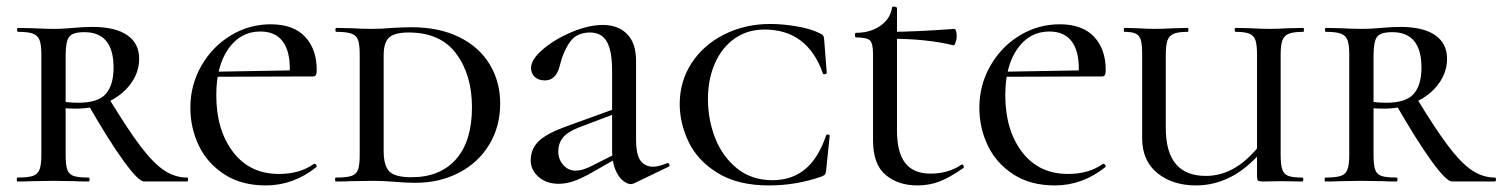

<svg xmlns="http://www.w3.org/2000/svg" viewBox="-20 -553 4578 585"><path d="M250 0Q222 0 206 -1L142 -2L80 -1Q63 0 33 0Q31 0 31 -6Q31 -12 33 -12Q65 -12 80 -17Q95 -22 100.5 -36.5Q106 -51 106 -81V-387Q106 -417 100.5 -431Q95 -445 80.5 -450.5Q66 -456 35 -456Q32 -456 32 -462Q32 -468 35 -468L81 -467Q119 -465 142 -465Q161 -465 176.5 -466Q192 -467 203 -468Q235 -471 262 -471Q331 -471 367.5 -446Q404 -421 404 -374Q404 -333 378.5 -298Q353 -263 309 -242.5Q265 -222 212 -222Q180 -222 157 -226L156 -247Q181 -240 219 -240Q279 -240 302.5 -267Q326 -294 326 -347Q326 -455 237 -455Q201 -455 190.5 -440.5Q180 -426 180 -385V-81Q180 -50 185 -36Q190 -22 204 -17Q218 -12 250 -12Q253 -12 253 -6Q253 0 250 0ZM550 0H419Q402 0 357 -62Q312 -124 250 -232L312 -253Q369 -159 408 -107.5Q447 -56 480 -34Q513 -12 550 -12Q553 -12 553 -6Q553 0 550 0Z M560 -225Q560 -294 593.5 -352.5Q627 -411 683 -445Q739 -479 805 -479Q874 -479 909.5 -441Q945 -403 945 -340Q945 -329 942.5 -324.5Q940 -320 933 -320H862Q863 -328 863 -344Q863 -399 840.5 -428Q818 -457 773 -457Q713 -457 676 -404.5Q639 -352 639 -263Q639 -157 690 -90Q741 -23 830 -23Q894 -23 937 -54H938Q941 -54 943.5 -50.5Q946 -47 944 -44Q874 12 790 12Q716 12 664 -21.5Q612 -55 586 -109Q560 -163 560 -225ZM608 -334 890 -339V-320L609 -319Z M1183 1Q1171 0 1153 -1Q1135 -2 1112 -2L1050 -1Q1033 0 1003 0Q1001 0 1001 -6Q1001 -12 1003 -12Q1036 -12 1051 -17Q1066 -22 1071 -36.5Q1076 -51 1076 -81V-387Q1076 -417 1071 -431Q1066 -445 1051 -450.5Q1036 -456 1005 -456Q1002 -456 1002 -462Q1002 -468 1005 -468L1050 -467Q1088 -465 1112 -465Q1143 -465 1174 -468Q1214 -470 1234 -470Q1318 -470 1379 -440Q1440 -410 1472 -357Q1504 -304 1504 -237Q1504 -168 1471 -113Q1438 -58 1379 -27Q1320 4 1245 4Q1218 4 1183 1ZM1418 -226Q1418 -325 1370 -389.5Q1322 -454 1225 -454Q1183 -454 1166 -439Q1149 -424 1149 -385V-92Q1149 -49 1166 -31Q1183 -13 1234 -13Q1321 -13 1369.5 -68Q1418 -123 1418 -226Z M1903 8Q1891 8 1877.5 -3Q1864 -14 1854.5 -37Q1845 -60 1845 -95V-337Q1845 -398 1829 -426Q1813 -454 1778 -454Q1737 -454 1716.5 -425Q1696 -396 1685 -351Q1674 -308 1640 -308Q1621 -308 1609.5 -318.5Q1598 -329 1598 -346Q1598 -372 1634.5 -403Q1671 -434 1722.5 -455.5Q1774 -477 1817 -477Q1863 -477 1890.5 -449.5Q1918 -422 1918 -367V-129Q1918 -81 1932 -63Q1946 -45 1970 -45Q1986 -45 2013 -56H2014Q2018 -56 2019.5 -51.5Q2021 -47 2017 -45L1911 6ZM1597 -64Q1597 -99 1621 -122.5Q1645 -146 1703 -167L1863 -225L1866 -211L1742 -164Q1709 -151 1695 -133.5Q1681 -116 1681 -92Q1681 -67 1696.5 -50Q1712 -33 1734 -33Q1755 -33 1784 -48L1873 -93L1874 -79L1783 -27Q1749 -8 1726.5 -0.5Q1704 7 1682 7Q1645 7 1621 -14Q1597 -35 1597 -64Z M2479 -451Q2486 -448 2488 -445Q2490 -442 2491 -434L2499 -331Q2499 -328 2493.5 -327Q2488 -326 2487 -330Q2440 -463 2309 -463Q2258 -463 2219 -436Q2180 -409 2158.5 -360.5Q2137 -312 2137 -251Q2137 -189 2159 -132.5Q2181 -76 2225.5 -40Q2270 -4 2334 -4Q2392 -4 2432.5 -37Q2473 -70 2497 -140Q2498 -144 2503 -143Q2508 -142 2508 -139L2497 -33Q2496 -25 2494 -22Q2492 -19 2483 -15Q2406 12 2323 12Q2228 12 2166.5 -26Q2105 -64 2078 -121Q2051 -178 2051 -236Q2051 -305 2087 -360.5Q2123 -416 2186.5 -448Q2250 -480 2327 -480Q2365 -480 2408.5 -472.5Q2452 -465 2479 -451Z M2640 -126V-388Q2640 -421 2630.5 -430Q2621 -439 2588 -439Q2585 -439 2585 -446Q2585 -453 2588 -453Q2632 -453 2662.5 -474.5Q2693 -496 2698 -530Q2698 -533 2704 -533Q2707 -533 2710 -531.5Q2713 -530 2713 -529V-155Q2713 -89 2738 -56.5Q2763 -24 2815 -24Q2869 -24 2909 -51L2911 -52Q2914 -52 2916 -47.5Q2918 -43 2915 -41Q2874 -12 2842.5 0Q2811 12 2775 12Q2717 12 2678.5 -20Q2640 -52 2640 -126ZM2691 -435V-456Q2766 -456 2888 -465Q2891 -465 2893 -458.5Q2895 -452 2895 -443Q2895 -433 2891.5 -423.5Q2888 -414 2885 -415Q2804 -435 2691 -435Z M2964 -225Q2964 -294 2997.5 -352.5Q3031 -411 3087 -445Q3143 -479 3209 -479Q3278 -479 3313.5 -441Q3349 -403 3349 -340Q3349 -329 3346.5 -324.5Q3344 -320 3337 -320H3266Q3267 -328 3267 -344Q3267 -399 3244.5 -428Q3222 -457 3177 -457Q3117 -457 3080 -404.5Q3043 -352 3043 -263Q3043 -157 3094 -90Q3145 -23 3234 -23Q3298 -23 3341 -54H3342Q3345 -54 3347.5 -50.5Q3350 -47 3348 -44Q3278 12 3194 12Q3120 12 3068 -21.5Q3016 -55 2990 -109Q2964 -163 2964 -225ZM3012 -334 3294 -339V-320L3013 -319Z M3745 -456Q3742 -456 3742 -462Q3742 -468 3745 -468L3789 -467Q3825 -465 3849 -465Q3870 -465 3906 -467L3951 -468Q3953 -468 3953 -462Q3953 -456 3951 -456Q3922 -456 3907.5 -450.5Q3893 -445 3887.5 -430.5Q3882 -416 3882 -387V-81Q3882 -51 3887 -36.5Q3892 -22 3905.5 -17Q3919 -12 3948 -12Q3951 -12 3951 -6Q3951 0 3948 0L3883 -1L3828 0Q3816 0 3813 -3Q3810 -6 3810 -19V-385Q3810 -415 3805.5 -429.5Q3801 -444 3787.5 -450Q3774 -456 3745 -456ZM3624 12Q3553 12 3506.5 -25.5Q3460 -63 3460 -132V-387Q3460 -417 3456 -431Q3452 -445 3440.5 -450.5Q3429 -456 3406 -456Q3404 -456 3404 -462Q3404 -468 3406 -468L3445 -467Q3477 -465 3497 -465Q3521 -465 3559 -467L3599 -468Q3601 -468 3601 -462Q3601 -456 3599 -456Q3570 -456 3556 -450Q3542 -444 3537 -429.5Q3532 -415 3532 -385V-163Q3532 -17 3654 -17Q3702 -17 3745 -43Q3788 -69 3833 -129L3846 -118Q3794 -50 3739.5 -19Q3685 12 3624 12Z M4235 0Q4207 0 4191 -1L4127 -2L4065 -1Q4048 0 4018 0Q4016 0 4016 -6Q4016 -12 4018 -12Q4050 -12 4065 -17Q4080 -22 4085.5 -36.5Q4091 -51 4091 -81V-387Q4091 -417 4085.5 -431Q4080 -445 4065.5 -450.5Q4051 -456 4020 -456Q4017 -456 4017 -462Q4017 -468 4020 -468L4066 -467Q4104 -465 4127 -465Q4146 -465 4161.5 -466Q4177 -467 4188 -468Q4220 -471 4247 -471Q4316 -471 4352.5 -446Q4389 -421 4389 -374Q4389 -333 4363.5 -298Q4338 -263 4294 -242.5Q4250 -222 4197 -222Q4165 -222 4142 -226L4141 -247Q4166 -240 4204 -240Q4264 -240 4287.5 -267Q4311 -294 4311 -347Q4311 -455 4222 -455Q4186 -455 4175.5 -440.5Q4165 -426 4165 -385V-81Q4165 -50 4170 -36Q4175 -22 4189 -17Q4203 -12 4235 -12Q4238 -12 4238 -6Q4238 0 4235 0ZM4535 0H4404Q4387 0 4342 -62Q4297 -124 4235 -232L4297 -253Q4354 -159 4393 -107.5Q4432 -56 4465 -34Q4498 -12 4535 -12Q4538 -12 4538 -6Q4538 0 4535 0Z"/></svg>

Font: Cormorant Unicase Medium
Style: Regular
Weight: 500
Designer: Christian Thalmann (Catharsis Fonts)
Foundry: Catharsis Fonts
Version: Version 4.000